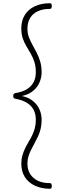

<svg xmlns="http://www.w3.org/2000/svg" viewBox="-20 -1095 414 1190"><path d="M290 -1075Q295 -1075 298 -1071Q301 -1067 301 -1057Q301 -1048 298 -1044Q295 -1040 290 -1040Q246 -1040 214.5 -1025.5Q183 -1011 166.5 -983Q150 -955 150 -917Q150 -889 159 -865Q168 -841 181 -817.5Q194 -794 207 -769Q220 -744 229 -714Q238 -684 238 -647Q238 -616 225.5 -585.5Q213 -555 185.5 -532Q158 -509 116 -500Q158 -491 185.5 -468Q213 -445 225.5 -415Q238 -385 238 -352Q238 -322 232 -297Q226 -272 216 -250.5Q206 -229 194.5 -208Q183 -187 173 -167Q163 -147 156.5 -126.5Q150 -106 150 -82Q150 -26 187 7Q224 40 290 40Q295 40 298 44Q301 48 301 58Q301 67 298 71Q295 75 290 75Q236 75 195.5 55.5Q155 36 133.5 1.5Q112 -33 112 -81Q112 -109 119 -132.5Q126 -156 136 -176.5Q146 -197 157.5 -216Q169 -235 179 -255.5Q189 -276 195.5 -299.5Q202 -323 202 -352Q202 -389 188 -415Q174 -441 146.5 -458Q119 -475 75 -483Q69 -484 65.5 -487.5Q62 -491 62 -500Q62 -510 65.5 -513Q69 -516 75 -518Q119 -525 146.5 -542Q174 -559 188 -585.5Q202 -612 202 -647Q202 -684 193 -711.5Q184 -739 170.5 -762.5Q157 -786 143.5 -808.5Q130 -831 121 -857.5Q112 -884 112 -919Q112 -967 133.5 -1002Q155 -1037 195.5 -1056Q236 -1075 290 -1075Z"/></svg>

Font: Playwrite NG Modern Thin
Style: Regular
Weight: 250
Designer: Veronika Burian, José Scaglione
Foundry: TypeTogether
Version: Version 1.002